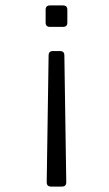

<svg xmlns="http://www.w3.org/2000/svg" viewBox="-20 -519 402 707"><path d="M164 -420Q148 -420 148 -436V-483Q148 -499 164 -499H212Q228 -499 228 -483V-436Q228 -420 212 -420ZM168 168Q152 168 152 152L159 -315Q159 -331 175 -331H201Q217 -331 217 -315L224 152Q224 168 208 168Z"/></svg>

Font: Pitagon Sans
Style: Regular
Weight: 400
Designer: Travis Tran
Foundry: Pitagon
Version: Version 1.001; ttfautohint (v1.8.4.7-5d5b);gftools[0.9.26]